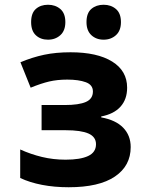

<svg xmlns="http://www.w3.org/2000/svg" viewBox="-20 -777 640 808"><path d="M269 11Q209 11 157 1Q105 -9 65 -28V-148Q109 -128 156.5 -116.5Q204 -105 256 -105Q318 -105 351 -120.5Q384 -136 384 -170Q384 -201 352.5 -215Q321 -229 256 -229H155V-335H252Q312 -335 341.5 -348Q371 -361 371 -392Q371 -420 341 -431Q311 -442 263 -442Q221 -442 187 -434Q153 -426 109 -408L66 -515Q116 -536 165.5 -546.5Q215 -557 277 -557Q389 -557 452 -518Q515 -479 515 -408Q515 -359 487 -328Q459 -297 406 -287V-283Q467 -272 498.5 -239.5Q530 -207 530 -158Q530 -79 463.5 -34Q397 11 269 11ZM416 -610Q385 -610 364.5 -629Q344 -648 344 -684Q344 -722 364.5 -739.5Q385 -757 416 -757Q447 -757 468 -739Q489 -721 489 -684Q489 -648 468 -629Q447 -610 416 -610ZM182 -610Q151 -610 131 -628.5Q111 -647 111 -684Q111 -722 131 -739.5Q151 -757 182 -757Q213 -757 234 -739Q255 -721 255 -684Q255 -648 234 -629Q213 -610 182 -610Z"/></svg>

Font: Noto Sans Mono
Style: Bold
Weight: 700
Designer: Monotype Design Team
Foundry: Monotype Imaging Inc.
Version: Version 2.014